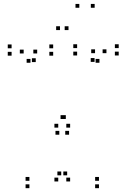

<svg xmlns="http://www.w3.org/2000/svg" viewBox="-20 -972 660 1002"><path d="M340.5 -269V-289H320.5V-269ZM535.5 -694.5V-714.5H515.5V-694.5ZM499 -644.5V-664.5H479V-644.5ZM599.5 -682.5V-702.5H579.5V-682.5ZM599.5 -721V-741H579.5V-721ZM382.5 -721V-741H362.5V-721ZM382.5 -682.5V-702.5H362.5V-682.5ZM473.5 -649V-669H453.5V-649ZM476 -694.5V-714.5H456V-694.5ZM323.5 -351V-371H303.5V-351ZM316 -351V-371H296V-351ZM174 -693V-713H154V-693ZM166.5 -648V-668H146.5V-648ZM257.5 -681.5V-701.5H237.5V-681.5ZM257.5 -720V-740H237.5V-720ZM40.5 -720V-740H20.5V-720ZM40.5 -681.5V-701.5H20.5V-681.5ZM139 -644.5V-664.5H119V-644.5ZM103.5 -693V-713H83.5V-693ZM289.5 -269V-289H269.5V-269ZM496.5 10V-10H476.5V10ZM496.5 -28.5V-48.5H476.5V-28.5ZM330.5 -57V-77H310.5V-57ZM346 -25V-45H326V-25ZM346 -306V-326H326V-306ZM284 -306V-326H264V-306ZM284 -25V-45H264V-25ZM299.5 -57V-77H279.5V-57ZM133.5 -28.5V-48.5H113.5V-28.5ZM133.5 10V-10H113.5V10ZM293 -815V-835H273V-815ZM394 -931.5V-951.5H374V-931.5ZM474 -931.5V-951.5H454V-931.5ZM337.5 -815V-835H317.5V-815Z"/></svg>

Font: Monaspace Xenon Dots Var
Style: Regular
Weight: 400
Designer: Riley Cran and the Lettermatic Team
Version: Version 1.100 (Monaspace Xenon Dots)